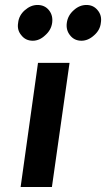

<svg xmlns="http://www.w3.org/2000/svg" viewBox="-20 -753 427 773"><path d="M63 0H189L260 -500H133ZM131 -733Q104 -733 80 -712Q56 -691 53 -661Q48 -632 66 -611Q83 -589 112 -589Q139 -589 162 -611Q186 -632 190 -661Q194 -691 177 -712Q160 -733 131 -733ZM328 -733Q300 -733 277 -712Q253 -691 249 -661Q245 -632 262 -611Q279 -589 308 -589Q335 -589 359 -611Q383 -632 386 -661Q391 -691 373 -712Q356 -733 328 -733Z"/></svg>

Font: Unageo
Style: Bold-Italic
Weight: 700
Designer: Richard Sepsi
Foundry: Richard Sepsi
Version: Version 2.000